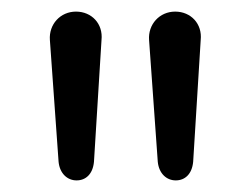

<svg xmlns="http://www.w3.org/2000/svg" viewBox="-20 -732 433 331"><path d="M112 -421C128 -421 140 -432 142 -453L155 -663C158 -691 138 -712 111 -712C84 -712 64 -690 66 -663L81 -453C83 -433 96 -421 112 -421ZM283 -421C299 -421 311 -432 313 -453L326 -663C329 -691 309 -712 282 -712C255 -712 235 -690 237 -663L252 -453C254 -433 267 -421 283 -421Z"/></svg>

Font: SN Pro Book
Style: Regular
Weight: 350
Designer: Tobias Whetton
Foundry: Supernotes
Version: Version 1.003;Glyphs 3.3 (3324)